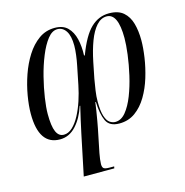

<svg xmlns="http://www.w3.org/2000/svg" viewBox="-112 -650 941 978"><g transform="rotate(-15 358.5 -161.0)"><path d="M548 -546Q597 -546 624 -522.5Q651 -499 662 -459.5Q673 -420 673 -371Q673 -331 665.5 -280.5Q658 -230 642.5 -179Q627 -128 601.5 -85Q576 -42 540 -16Q504 10 456 10Q404 10 387 -26.5Q370 -63 368 -127H365Q363 -109 358.5 -82.5Q354 -56 350 -32Q346 -8 343 6L318 129Q315 143 313 160Q311 177 311 186Q311 201 317.5 207.5Q324 214 349 214H373L371 224H210L255 8Q262 -23 270 -60.5Q278 -98 286 -129H283Q264 -69 228 -29.5Q192 10 143 10Q32 10 32 -154Q32 -197 41 -249.5Q50 -302 68 -354Q86 -406 113.5 -449.5Q141 -493 178 -519.5Q215 -546 262 -546Q306 -546 330 -522Q354 -498 363.5 -458.5Q373 -419 371 -371H375Q411 -467 452.5 -506.5Q494 -546 548 -546ZM533 -534Q503 -534 479 -507Q455 -480 437.5 -433.5Q420 -387 408 -328L391 -243Q386 -215 381.5 -184Q377 -153 377 -127Q377 -76 386 -49Q395 -22 409 -12.5Q423 -3 438 -3Q469 -3 493.5 -33Q518 -63 536.5 -110.5Q555 -158 567.5 -212.5Q580 -267 586.5 -318Q593 -369 593 -404Q593 -534 533 -534ZM274 -536Q246 -536 222 -505.5Q198 -475 178 -426Q158 -377 144 -321.5Q130 -266 122.5 -215.5Q115 -165 115 -131Q115 -67 128 -37.5Q141 -8 168 -8Q192 -8 213.5 -28Q235 -48 252.5 -81Q270 -114 283 -153.5Q296 -193 304 -233L324 -332Q329 -356 332.5 -384Q336 -412 336 -433Q336 -484 319 -510Q302 -536 274 -536Z"/></g></svg>

Font: Noto Serif Display ExtraCondensed
Style: Italic
Weight: 400
Width: 2
Italic angle: -12°
Designer: Monotype Design Team
Foundry: Monotype Imaging Inc.
Version: Version 2.009